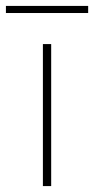

<svg xmlns="http://www.w3.org/2000/svg" viewBox="-65 -629 318 649"><path d="M-45 -609H233V-585H-45ZM80 -480H108V0H80Z"/></svg>

Font: Prompt Thin
Style: Regular
Weight: 250
Designer: Katatrad Team
Foundry: CadsonDemak
Version: Version 1.001